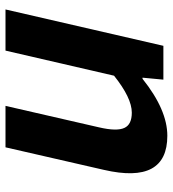

<svg xmlns="http://www.w3.org/2000/svg" viewBox="14 -628 614 681"><g transform="rotate(90 320.5 -287.0)"><path d="M142 -560H262L255 -486H259Q369 -574 461 -574Q634 -574 582 -349L502 0H355L431 -331Q446 -395 433 -422Q421 -448 379 -448Q327 -448 248 -385L159 0H13Z"/></g></svg>

Font: KaiGen Gothic CN Bold
Style: Bold
Weight: 700
Designer: Ryoko NISHIZUKA  (kana & ideographs); Paul D. Hunt (Latin, Greek & Cyrillic); Wenlong ZHANG  (bopomofo); Sandoll Communi
Foundry: Adobe Systems Incorporated
Version: Version 1.002.20150501